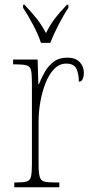

<svg xmlns="http://www.w3.org/2000/svg" viewBox="-20 -786 384 806"><path d="M40 0V-20H47Q78 -20 92 -24Q106 -28 110 -44.5Q114 -61 114 -97V-441Q114 -476 110 -492Q106 -508 90.5 -512Q75 -516 42 -516H35V-536H138L141 -432H143Q153 -457 167.5 -483Q182 -509 205 -526.5Q228 -544 262 -544Q297 -544 314.5 -525.5Q332 -507 332 -481Q332 -465 327 -454Q322 -443 311 -443Q311 -475 301 -497Q291 -519 258 -519Q230 -519 208.5 -497.5Q187 -476 172.5 -440.5Q158 -405 150 -362Q142 -319 142 -277V-97Q142 -61 146.5 -44.5Q151 -28 165.5 -24Q180 -20 211 -20H229V0ZM152 -606Q141 -640 118.5 -682.5Q96 -725 77 -753V-766H83Q113 -734 133.5 -708.5Q154 -683 173 -647Q191 -683 210.5 -708.5Q230 -734 261 -766H267V-753Q248 -725 226 -682.5Q204 -640 191 -606Z"/></svg>

Font: Noto Serif Lao Condensed Thin
Style: Regular
Weight: 100
Width: 3
Designer: Monotype Design Team
Foundry: Monotype Imaging Inc.
Version: Version 2.003; ttfautohint (v1.8.4.7-5d5b)